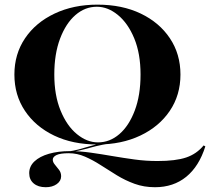

<svg xmlns="http://www.w3.org/2000/svg" viewBox="-20 -602 892 815"><path d="M174.2 192.7Q141.9 192.7 123 176.6Q104 160.5 104 133.1Q104 104 126.2 83.1Q148.4 62.1 187.5 50.8Q226.6 39.5 276.6 39.5Q320.2 39.5 365.3 46Q410.5 52.4 457.3 60.5Q504 68.5 551.6 75Q599.2 81.5 648.4 81.5Q725.8 81.5 770.2 66.5Q814.5 51.6 844.4 15.3L851.6 19.4Q825 104 770.6 148.4Q716.1 192.7 637.9 192.7Q591.1 192.7 551.2 178.2Q511.3 163.7 475.8 141.9Q440.3 120.2 407.3 98.8Q374.2 77.4 340.7 62.9Q307.3 48.4 271.8 48.4Q236.3 48.4 220.2 56Q204 63.7 204 75.8Q204 86.3 212.9 96.8Q221.8 107.3 230.6 119Q239.5 130.6 239.5 146Q239.5 166.1 221 179.4Q202.4 192.7 174.2 192.7ZM281.5 43.5 265.3 41.9Q292.7 37.9 313.7 32.3Q334.7 26.6 354.4 20.6Q374.2 14.5 396.4 8.9Q418.5 3.2 449.2 -0.8L450 6.5Q412.9 12.1 387.5 18.5Q362.1 25 338.3 31.5Q314.5 37.9 281.5 43.5ZM393.5 11.3Q288.7 11.3 209.7 -26.6Q130.6 -64.5 85.9 -131.5Q41.1 -198.4 41.1 -285.5Q41.1 -372.6 86.3 -439.5Q131.5 -506.5 211.7 -544.4Q291.9 -582.3 393.5 -582.3Q498.4 -582.3 577.4 -544.4Q656.5 -506.5 701.2 -439.5Q746 -372.6 746 -285.5Q746 -198.4 700.8 -131.5Q655.6 -64.5 575.8 -26.6Q496 11.3 393.5 11.3ZM396 2.4Q446 2.4 486.7 -32.7Q527.4 -67.7 552 -132.7Q576.6 -197.6 576.6 -285.5Q576.6 -374.2 550 -438.7Q523.4 -503.2 480.6 -538.3Q437.9 -573.4 391.1 -573.4Q341.1 -573.4 300.4 -538.3Q259.7 -503.2 235.1 -438.3Q210.5 -373.4 210.5 -285.5Q210.5 -197.6 237.1 -132.7Q263.7 -67.7 306.5 -32.7Q349.2 2.4 396 2.4Z"/></svg>

Font: Playfair 144pt SemiExpanded Black
Style: Regular
Weight: 900
Width: 6
Designer: Claus Eggers Sørensen
Foundry: Claus Eggers Sørensen
Version: Version 2.203